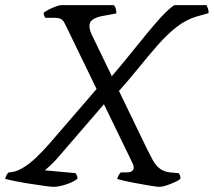

<svg xmlns="http://www.w3.org/2000/svg" viewBox="-49 -724 828 744"><path d="M569 0Q562 0 546 -2.5Q530 -5 509.5 -8.5Q489 -12 468 -16Q447 -20 430 -24Q413 -28 405 -31Q407 -38 410.5 -44.5Q414 -51 419 -56H443Q455 -56 462 -60.5Q469 -65 469 -75Q469 -81 466.5 -87.5Q464 -94 461 -99L206 -625Q200 -639 192 -647Q184 -655 162 -655H127Q125 -657 122.5 -662.5Q120 -668 120 -674Q126 -680 140 -687Q154 -694 167.5 -699Q181 -704 187 -704H392Q395 -702 398.5 -693.5Q402 -685 402 -672L348 -662Q330 -659 315 -651Q300 -643 298 -629Q297 -623 298.5 -613.5Q300 -604 305 -593L522 -144Q532 -125 542 -105.5Q552 -86 568 -72.5Q584 -59 609 -56L643 -53Q646 -50 648.5 -44Q651 -38 650 -31Q642 -24 626 -17Q610 -10 594.5 -5Q579 0 569 0ZM160 0Q149 0 124.5 -3.5Q100 -7 70 -11.5Q40 -16 13 -21.5Q-14 -27 -29 -31Q-27 -40 -22.5 -47.5Q-18 -55 -14 -56Q11 -57 37 -72Q63 -87 89.5 -112Q116 -137 143 -168L333 -388L364 -332L169 -106Q156 -92 144 -81Q132 -70 125 -64L244 -53Q246 -49 249 -43.5Q252 -38 251 -31Q238 -21 220 -14Q202 -7 186 -3.5Q170 0 160 0ZM400 -358 369 -411Q409 -457 445.5 -502Q482 -547 514.5 -587Q547 -627 575 -657.5Q603 -688 626 -704H751Q754 -699 757 -690.5Q760 -682 759 -673L713 -660Q672 -648 635.5 -619.5Q599 -591 562.5 -549.5Q526 -508 486.5 -459Q447 -410 400 -358Z"/></svg>

Font: Texturina 12pt Light
Style: Italic
Weight: 300
Italic angle: -11°
Designer: Guillermo Torres Carreño
Foundry: Omnibus-Type
Version: Version 1.002